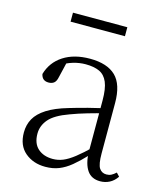

<svg xmlns="http://www.w3.org/2000/svg" viewBox="-108 -790 763 887"><g transform="rotate(15 273.0 -346.5)"><path d="M191 14Q133 14 94 -19Q55 -52 55 -114Q55 -151 71.5 -180.5Q88 -210 125.5 -234Q163 -258 225 -276Q268 -289 312.5 -300.5Q357 -312 397 -321V-297Q357 -287 315.5 -275Q274 -263 237 -249Q170 -225 143.5 -194Q117 -163 117 -125Q117 -78 144 -54Q171 -30 215 -30Q240 -30 263.5 -39.5Q287 -49 316.5 -72Q346 -95 386 -134L392 -89H373Q341 -55 313 -32Q285 -9 256 2.5Q227 14 191 14ZM453 13Q411 13 390.5 -17.5Q370 -48 368 -102V-106V-350Q368 -407 355 -437.5Q342 -468 316 -480Q290 -492 250 -492Q220 -492 190 -483Q160 -474 128 -454L164 -482L145 -402Q141 -382 131 -374Q121 -366 105 -366Q74 -366 68 -397Q85 -456 136 -489Q187 -522 263 -522Q345 -522 386 -482.5Q427 -443 427 -354V-113Q427 -61 439 -43Q451 -25 473 -25Q486 -25 496 -30Q506 -35 518 -46L533 -30Q518 -8 497.5 2.5Q477 13 453 13ZM131 -664V-707H391V-664Z"/></g></svg>

Font: Noto Serif HK
Style: Regular
Weight: 200
Designer: Ryoko NISHIZUKA 西塚涼子 (kana & ideographs); Frank Grießhammer (Latin, Greek & Cyrillic); Wenlong ZHANG 张文龙 (bopomofo); San
Foundry: Adobe
Version: Version 2.001;hotconv 1.1.0;makeotfexe 2.6.0